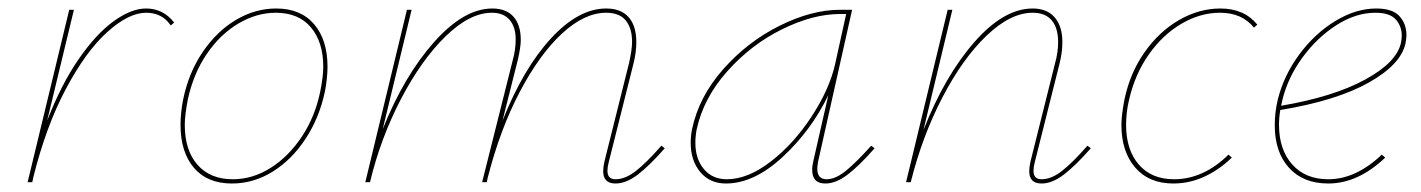

<svg xmlns="http://www.w3.org/2000/svg" viewBox="-20 -429 3346 452"><path d="M390 -376 382 -369Q362 -399 324 -399Q283 -399 232.5 -353.5Q182 -308 135 -219.5Q88 -131 58 -10L56 0H45L143 -406H154L91 -145Q124 -230 165 -289.5Q206 -349 247.5 -379Q289 -409 324 -409Q364 -409 390 -376Z M405 -135Q405 -163 411 -194Q424 -258 457.5 -307Q491 -356 536 -382.5Q581 -409 630 -409Q688 -409 719.5 -372Q751 -335 751 -272Q751 -246 745 -214Q732 -152 699.5 -102.5Q667 -53 622 -25Q577 3 526 3Q468 3 436.5 -34Q405 -71 405 -135ZM734 -214Q741 -249 741 -272Q741 -330 712 -364.5Q683 -399 629 -399Q584 -399 541 -373.5Q498 -348 466.5 -301.5Q435 -255 422 -194Q415 -157 415 -135Q415 -75 445 -41Q475 -7 528 -7Q575 -7 617.5 -34Q660 -61 691 -108Q722 -155 734 -214Z M1545 -80Q1509 -39 1481.5 -18Q1454 3 1429 3Q1400 3 1400 -26Q1400 -36 1403 -49L1461 -281Q1468 -313 1468 -330Q1468 -363 1453 -381Q1438 -399 1407 -399Q1356 -399 1303 -350Q1250 -301 1203.5 -212.5Q1157 -124 1128 -10L1126 0H1115L1187 -287Q1194 -312 1194 -336Q1194 -366 1179.5 -382.5Q1165 -399 1138 -399Q1086 -399 1029 -343.5Q972 -288 924 -196Q876 -104 851 0H840L938 -406H949L881 -125Q931 -250 1001.5 -329.5Q1072 -409 1139 -409Q1172 -409 1189 -389.5Q1206 -370 1206 -335Q1206 -318 1199 -288L1163 -145Q1212 -268 1277 -338.5Q1342 -409 1407 -409Q1442 -409 1460 -388.5Q1478 -368 1478 -330Q1478 -305 1471 -278L1413 -47Q1410 -35 1410 -27Q1410 -7 1429 -7Q1452 -7 1477 -26.5Q1502 -46 1537 -86Z M2039 -80Q2003 -39 1975.5 -18Q1948 3 1923 3Q1892 3 1892 -29Q1892 -39 1895 -51L1930 -205Q1890 -122 1822.5 -59.5Q1755 3 1689 3Q1651 3 1628.5 -24Q1606 -51 1606 -93Q1606 -108 1609 -124Q1625 -201 1682.5 -266Q1740 -331 1815.5 -368.5Q1891 -406 1958 -406H1986L1906 -49Q1904 -37 1904 -32Q1904 -7 1926 -7Q1947 -7 1971.5 -27Q1996 -47 2031 -86ZM1946 -278 1972 -396H1957Q1894 -396 1821 -360Q1748 -324 1692 -261Q1636 -198 1620 -124Q1617 -108 1617 -93Q1617 -55 1637 -31Q1657 -7 1691 -7Q1741 -7 1795.5 -49.5Q1850 -92 1891.5 -156Q1933 -220 1946 -278Z M2548 -80Q2512 -39 2484.5 -18Q2457 3 2432 3Q2403 3 2403 -26Q2403 -36 2406 -49L2464 -281Q2471 -306 2471 -330Q2471 -363 2456 -381Q2441 -399 2411 -399Q2359 -399 2302.5 -345Q2246 -291 2198.5 -199.5Q2151 -108 2124 0H2113L2211 -406H2222L2154 -123Q2204 -250 2273.5 -329.5Q2343 -409 2411 -409Q2445 -409 2463 -388Q2481 -367 2481 -330Q2481 -305 2474 -278L2416 -47Q2413 -35 2413 -27Q2413 -7 2432 -7Q2455 -7 2480 -26.5Q2505 -46 2540 -86Z M2852 -399Q2806 -399 2762 -373.5Q2718 -348 2685 -301.5Q2652 -255 2638 -194Q2631 -165 2631 -135Q2631 -76 2661 -41.5Q2691 -7 2744 -7Q2779 -7 2811.5 -22Q2844 -37 2872 -65L2880 -58Q2850 -29 2815 -13Q2780 3 2742 3Q2685 3 2652.5 -34.5Q2620 -72 2620 -135Q2620 -157 2627 -194Q2640 -257 2674.5 -306Q2709 -355 2756 -382Q2803 -409 2853 -409Q2909 -409 2940 -371L2932 -364Q2904 -399 2852 -399Z M3291 -346Q3291 -340 3289 -328Q3279 -278 3203 -235Q3127 -192 2994 -170Q2991 -152 2991 -135Q2991 -77 3022 -42Q3053 -7 3107 -7Q3172 -7 3233 -65L3241 -58Q3177 3 3107 3Q3048 3 3014.5 -34Q2981 -71 2981 -134Q2981 -165 2988 -194Q3002 -251 3038.5 -300.5Q3075 -350 3123.5 -379.5Q3172 -409 3220 -409Q3258 -409 3274.5 -391Q3291 -373 3291 -346ZM3280 -345Q3280 -367 3266 -383Q3252 -399 3218 -399Q3172 -399 3126.5 -370Q3081 -341 3046.5 -294Q3012 -247 2999 -194L2996 -180Q3119 -201 3193.5 -241.5Q3268 -282 3278 -328Q3280 -338 3280 -345Z"/></svg>

Font: Ysabeau Infant Hairline
Style: Italic
Weight: 100
Italic angle: -12°
Designer: Christian Thalmann (Catharsis Fonts)
Version: Version 0.003